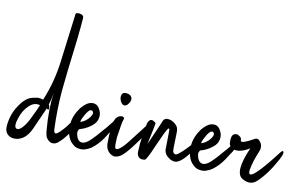

<svg xmlns="http://www.w3.org/2000/svg" viewBox="-90 -958 1567 984"><g transform="rotate(10 693.0 -466.0)"><path d="M229.7 -807.8C215.6 -697.8 205.5 -618.2 199.3 -568.9C190.5 -491.5 171.6 -418.4 142.6 -349.8C133.8 -353.3 124.5 -355.1 114.8 -355.1C107.8 -354.2 98.6 -352.4 87.1 -349.8C63.4 -344.5 40.9 -325.6 19.8 -293C-1.3 -262.2 -13.6 -226.2 -17.2 -184.8C-18.9 -164.6 -13.2 -149.2 0 -138.6C9.7 -130.7 22.4 -127.2 38.3 -128C73.5 -130.7 100.8 -154.4 120.1 -199.3C136 -235.4 152.2 -271.9 169 -308.9C176.9 -301.8 180.8 -302.7 180.8 -311.5C180.8 -320.3 179.1 -326.5 175.6 -330C181.7 -348.5 186.6 -368.7 190.1 -390.7C182.2 -337 181.3 -273.2 187.4 -199.3C189.2 -180 192.3 -166.8 196.7 -159.7C208.1 -143.9 220.4 -136.8 233.6 -138.6C240.7 -138.6 248.2 -141.7 256.1 -147.8C286 -171.6 315.5 -212.5 344.5 -270.6C360.4 -301.4 359 -316.4 340.6 -315.5C303.6 -255.6 272.4 -215.6 246.8 -195.4C233.6 -185.7 226.6 -191 225.7 -211.2C223.1 -279.8 224.4 -345.8 229.7 -409.2C234.1 -457.6 244.6 -550 261.4 -686.4C266.6 -735.7 270.2 -772.6 271.9 -797.3C272.8 -807.8 265.8 -814.4 250.8 -817.1H242.9C234.1 -818 229.7 -814.9 229.7 -807.8ZM132 -319.4C125.8 -303.6 116.6 -283.4 104.3 -258.7C92.8 -233.2 81.8 -214.3 71.3 -202C60.7 -188.8 51.5 -181.3 43.6 -179.5C27.7 -176.9 22.4 -188.8 27.7 -215.2C31.2 -229.2 36.1 -243.3 42.2 -257.4C51.9 -277.6 64.7 -294.4 80.5 -307.6C96.4 -320.8 113.5 -324.7 132 -319.4Z M430.4 -357.7C418.9 -375.3 401.8 -380.6 378.9 -373.6C366.6 -369.2 352.5 -357.7 336.6 -339.2C315.5 -310.2 303.6 -280.7 301 -250.8V-232.3C301 -211.2 305 -192.7 312.9 -176.9C318.2 -166.3 325.6 -157.1 335.3 -149.2C343.2 -141.2 353.4 -136.4 365.7 -134.6C371 -133.8 375.4 -133.3 378.9 -133.3C385.9 -133.3 392.1 -134.2 397.4 -136C408.8 -139.5 419.4 -144.3 429 -150.5C451 -166.3 470.4 -186.6 487.1 -211.2C503 -236.7 513.1 -252.1 517.5 -257.4C526.3 -272.4 531.6 -286.9 533.3 -301C534.2 -303.6 534.6 -305.8 534.6 -307.6C533.8 -315.5 529.4 -315.5 521.4 -307.6C515.3 -299.6 504.7 -286.4 489.8 -268C474.8 -250.4 459.4 -232.8 443.6 -215.2C433 -203.7 422.9 -193.6 413.2 -184.8C402.6 -176 393.4 -170.7 385.5 -169C375.8 -167.2 368.3 -168.5 363 -172.9C357.8 -176.4 353.4 -182.2 349.8 -190.1C345.4 -202.4 343.7 -212.1 344.6 -219.1C346.3 -226.2 349 -231 352.5 -233.6C359.5 -235.4 368.3 -238.5 378.9 -242.9C390.3 -248.2 401.8 -255.2 413.2 -264C422 -271 428.6 -278.1 433 -285.1C437.4 -292.2 440 -299.2 440.9 -306.2C445.3 -322.1 441.8 -339.2 430.4 -357.7ZM397.4 -339.2C409.7 -334 409.7 -322.5 397.4 -304.9C385 -288.2 369.6 -276.8 351.2 -270.6C348.5 -274.1 353.4 -286.9 365.7 -308.9C378 -330.9 388.6 -341 397.4 -339.2Z M582 -411.8C588.2 -422.4 589.5 -431.6 586 -439.6C582.4 -449.2 572.8 -455 556.9 -456.7H551.6C549 -456.7 546.4 -456.3 543.7 -455.4C541.1 -454.5 538.9 -452.8 537.1 -450.1C531 -442.2 530.1 -431.2 534.5 -417.1C538.9 -403.9 545.9 -396 555.6 -393.4C559.1 -392.5 563.1 -393.4 567.5 -396C572.8 -398.6 577.6 -403.9 582 -411.8ZM543.7 -334C537.6 -332.2 531.4 -327.4 525.2 -319.4L517.3 -303.6C513.8 -297.4 511.2 -280.3 509.4 -252.1C507.6 -237.2 506.8 -216.9 506.8 -191.4C505.9 -166.8 513.8 -148.3 530.5 -136C539.3 -129.8 547.7 -126.7 555.6 -126.7C566.2 -127.6 576.7 -131.6 587.3 -138.6C593.4 -143 601.4 -150.5 611 -161C620.7 -171.6 630.8 -183.9 641.4 -198C656.4 -217.4 670 -236.3 682.3 -254.8C694.6 -273.2 701.2 -283.4 702.1 -285.1C704.8 -290.4 706.1 -298.3 706.1 -308.9C706.1 -313.3 705.2 -315.9 703.4 -316.8C699.9 -319.4 696.8 -319.9 694.2 -318.1C688.9 -312.8 678.8 -300.1 663.8 -279.8C656.8 -270.2 641.4 -250.4 617.6 -220.4C607.1 -206.4 597 -194.5 587.3 -184.8C577.6 -176 570.1 -170.3 564.8 -167.6C560.4 -165.9 556.9 -165.4 554.3 -166.3C551.6 -167.2 549.9 -169.4 549 -172.9C548.1 -176.4 547.7 -183.9 547.7 -195.4C547.7 -205 548.1 -215.2 549 -225.7C552.5 -251.2 555.6 -271 558.2 -285.1C560 -299.2 563.1 -312.4 567.5 -324.7C568.4 -328.2 567 -331.3 563.5 -334C559.1 -336.6 552.5 -336.6 543.7 -334Z M863.5 -154.4C880.2 -154.4 901.8 -170.7 928.2 -203.3C946.7 -227 959 -249.5 965.2 -270.6C966 -274.1 966.5 -276.8 966.5 -278.5C966.5 -282.9 964.3 -284.7 959.9 -283.8C947.6 -271.5 934.8 -257.8 921.6 -242.9C902.2 -221.8 885.1 -205.9 870.1 -195.4C865.7 -192.7 862.2 -191.4 859.6 -191.4C850.8 -193.2 845.9 -198.4 845 -207.2C844.2 -215.2 844.2 -229.2 845 -249.5C845.9 -273.2 846.4 -292.2 846.4 -306.2C846.4 -320.3 843.3 -330.9 837.1 -337.9C827.4 -349.4 815.6 -357.3 801.5 -361.7C783.9 -366.1 772 -362.1 765.8 -349.8C764.1 -345.4 759.2 -334 751.3 -315.5C743.4 -297 735 -278.1 726.2 -258.7C720.1 -243.8 713.9 -230.6 707.8 -219.1C709.5 -223.5 712.2 -234.5 715.7 -252.1C726.2 -301.4 731.5 -327.8 731.5 -331.3C711.3 -350.7 696.8 -347.6 688 -322.1L676.1 -253.4C671.7 -227.9 669 -200.6 668.2 -171.6C668.2 -165.4 668.6 -161.5 669.5 -159.7C673.9 -141.2 687.1 -133.8 709.1 -137.3C715.2 -138.2 728.9 -163.7 750 -213.8C775.5 -271.9 791.8 -305.4 798.8 -314.2C804.1 -318.6 806.8 -315.9 806.8 -306.2L805.4 -207.2C806.3 -189.6 816.4 -174.7 835.8 -162.4C845.5 -157.1 854.7 -154.4 863.5 -154.4Z M1059.4 -357.7C1047.9 -375.3 1030.8 -380.6 1007.9 -373.6C995.6 -369.2 981.5 -357.7 965.6 -339.2C944.5 -310.2 932.6 -280.7 930 -250.8V-232.3C930 -211.2 934 -192.7 941.9 -176.9C947.2 -166.3 954.6 -157.1 964.3 -149.2C972.2 -141.2 982.4 -136.4 994.7 -134.6C1000 -133.8 1004.4 -133.3 1007.9 -133.3C1014.9 -133.3 1021.1 -134.2 1026.4 -136C1037.8 -139.5 1048.4 -144.3 1058 -150.5C1080 -166.3 1099.4 -186.6 1116.1 -211.2C1132 -236.7 1142.1 -252.1 1146.5 -257.4C1155.3 -272.4 1160.6 -286.9 1162.3 -301C1163.2 -303.6 1163.6 -305.8 1163.6 -307.6C1162.8 -315.5 1158.4 -315.5 1150.4 -307.6C1144.3 -299.6 1133.7 -286.4 1118.8 -268C1103.8 -250.4 1088.4 -232.8 1072.6 -215.2C1062 -203.7 1051.9 -193.6 1042.2 -184.8C1031.6 -176 1022.4 -170.7 1014.5 -169C1004.8 -167.2 997.3 -168.5 992 -172.9C986.8 -176.4 982.4 -182.2 978.8 -190.1C974.4 -202.4 972.7 -212.1 973.6 -219.1C975.3 -226.2 978 -231 981.5 -233.6C988.5 -235.4 997.3 -238.5 1007.9 -242.9C1019.3 -248.2 1030.8 -255.2 1042.2 -264C1051 -271 1057.6 -278.1 1062 -285.1C1066.4 -292.2 1069 -299.2 1069.9 -306.2C1074.3 -322.1 1070.8 -339.2 1059.4 -357.7ZM1026.4 -339.2C1038.7 -334 1038.7 -322.5 1026.4 -304.9C1014 -288.2 998.6 -276.8 980.2 -270.6C977.5 -274.1 982.4 -286.9 994.7 -308.9C1007 -330.9 1017.6 -341 1026.4 -339.2Z M1279.6 -323.4C1270 -341 1259 -346.7 1246.6 -340.6C1203.5 -315.9 1180.2 -308.4 1176.7 -318.1C1177.6 -319 1177.6 -321.6 1176.7 -326C1175.8 -331.3 1173.6 -335.3 1170.1 -337.9C1162.2 -344.1 1156.4 -347.2 1152.9 -347.2C1131.8 -349.8 1122.1 -334.8 1123.9 -302.3C1123 -287.3 1131.4 -275.9 1149 -268C1172.7 -261.8 1200.4 -268.8 1232.1 -289.1C1192.5 -199.3 1188.6 -145.2 1220.2 -126.7C1249.3 -110 1274.4 -111.3 1295.5 -130.7C1328.9 -161.5 1360.2 -204.2 1389.2 -258.7C1405 -288.6 1407.2 -303.6 1395.8 -303.6C1393.2 -302.7 1382.6 -290 1364.1 -265.3C1345.6 -241.6 1328 -220.4 1311.3 -202C1282.3 -169.4 1262.9 -154.4 1253.2 -157.1C1248 -159.7 1246.2 -167.2 1248 -179.5C1252.4 -207.7 1263.8 -243.8 1282.3 -287.8C1285.8 -301 1284.9 -312.8 1279.6 -323.4Z"/></g></svg>

Font: Impossible
Style: Reguler
Weight: 400
Designer: Ahsan Design
Foundry: Designer
Version: Version 3.16.0